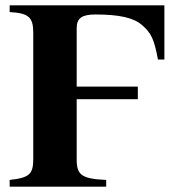

<svg xmlns="http://www.w3.org/2000/svg" viewBox="-20 -696 660 716"><path d="M593 -676H16V-651C85 -647 104 -633 104 -575V-103C104 -47 90 -33 16 -25V0H376V-25C284 -29 266 -44 266 -101V-326H494V-373H266V-591C266 -628 285 -642 336 -642C424 -642 478 -630 509 -603C544 -573 555 -550 569 -474H593Z"/></svg>

Font: XITS Math
Style: Bold
Weight: 700
Designer: MicroPress Inc., with final additions and corrections provided by Coen Hoffman, Elsevier (retired)
Version: Version 1.105